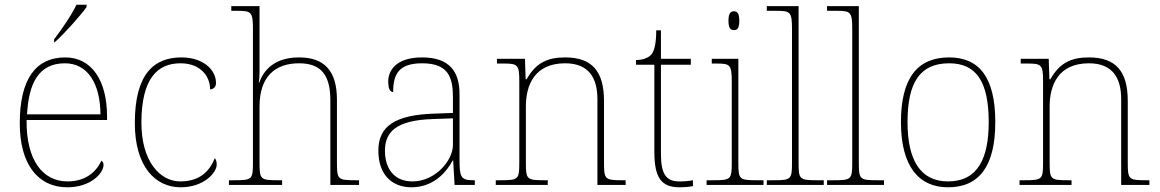

<svg xmlns="http://www.w3.org/2000/svg" viewBox="-20 -786 4932 816"><path d="M210 -619V-606H212C253 -642 323 -721 348 -756V-766H305C284 -721 239 -657 210 -619ZM266 10C367 10 420 -51 420 -85C420 -94 417 -99 411 -103C388 -54 343 -15 267 -15C163 -15 91 -103 93 -276H435V-290C435 -448 367 -542 257 -542C133 -542 64 -451 64 -262C64 -87 142 10 266 10ZM407 -300H95C102 -432 144 -517 256 -517C354 -517 406 -429 407 -300Z M748 10C847 10 901 -53 901 -86C901 -98 899 -106 893 -114C871 -60 832 -16 748 -15C658 -14 581 -103 581 -264C581 -452 649 -517 747 -517C832 -517 873 -462 873 -406C888 -407 898 -417 898 -433C898 -490 843 -542 751 -542C637 -542 553 -475 553 -263C553 -78 640 10 748 10Z M953 0H1179V-20H1160C1087 -20 1083 -24 1083 -94V-334C1083 -461 1150 -517 1251 -517C1344 -517 1384 -468 1384 -360V0H1506V-20H1489C1416 -20 1412 -24 1412 -94V-362C1412 -489 1355 -542 1251 -542C1146 -542 1100 -487 1082 -435H1080C1082 -447 1083 -465 1083 -482V-760H963V-740H988C1048 -740 1055 -736 1055 -662V-94C1055 -24 1051 -20 978 -20H953Z M1729 10C1827 10 1881 -61 1904 -104H1906L1912 0H1998V-20H1991C1937 -20 1933 -35 1933 -110V-386C1933 -481 1891 -542 1774 -542C1659 -542 1630 -482 1630 -441C1630 -409 1637 -395 1651 -395C1651 -471 1675 -517 1774 -517C1887 -517 1905 -456 1905 -371V-306L1822 -303C1661 -297 1588 -251 1588 -146C1588 -39 1650 10 1729 10ZM1733 -15C1649 -15 1616 -77 1616 -145C1616 -225 1663 -275 1819 -280L1905 -283V-170C1905 -104 1830 -15 1733 -15Z M2087 0H2308V-20H2292C2219 -20 2215 -24 2215 -94V-334C2215 -423 2251 -517 2382 -517C2483 -517 2519 -454 2519 -365V0H2639V-20H2624C2551 -20 2547 -24 2547 -94V-357C2547 -482 2497 -542 2382 -542C2308 -542 2258 -520 2218 -449H2214L2211 -536H2092V-516H2120C2180 -516 2187 -511 2187 -442V-94C2187 -24 2183 -20 2110 -20H2087Z M2868 10C2886 10 2904 9 2925 5V-20C2904 -16 2889 -15 2867 -15C2811 -15 2789 -46 2789 -132V-511H2916V-536H2789V-657H2769C2769 -592 2758 -563 2745 -551C2732 -539 2711 -531 2683 -531V-511H2761V-141C2761 -30 2791 10 2868 10Z M3099 -658C3114 -658 3122 -666 3122 -698C3122 -729 3114 -738 3099 -738C3085 -738 3076 -729 3076 -698C3076 -666 3085 -658 3099 -658ZM2983 0H3225V-20H3195C3122 -20 3118 -24 3118 -94V-536H3005V-516H3023C3083 -516 3090 -512 3090 -438V-94C3090 -24 3086 -20 3013 -20H2983Z M3239 0H3481V-20H3451C3378 -20 3374 -24 3374 -94V-760H3239V-740H3279C3339 -740 3346 -736 3346 -662V-94C3346 -24 3342 -20 3269 -20H3239Z M3495 0H3737V-20H3707C3634 -20 3630 -24 3630 -94V-760H3495V-740H3535C3595 -740 3602 -736 3602 -662V-94C3602 -24 3598 -20 3525 -20H3495Z M4009 10C4141 10 4210 -79 4210 -267C4210 -459 4140 -542 4014 -542C3879 -542 3809 -454 3809 -267C3809 -79 3885 10 4009 10ZM4009 -15C3890 -15 3837 -108 3837 -267C3837 -433 3888 -517 4014 -517C4130 -517 4182 -438 4182 -267C4182 -115 4137 -15 4009 -15Z M4313 0H4534V-20H4518C4445 -20 4441 -24 4441 -94V-334C4441 -423 4477 -517 4608 -517C4709 -517 4745 -454 4745 -365V0H4865V-20H4850C4777 -20 4773 -24 4773 -94V-357C4773 -482 4723 -542 4608 -542C4534 -542 4484 -520 4444 -449H4440L4437 -536H4318V-516H4346C4406 -516 4413 -511 4413 -442V-94C4413 -24 4409 -20 4336 -20H4313Z"/></svg>

Font: Noto Serif Gurmukhi Thin
Style: Regular
Weight: 100
Designer: Vaibhav Singh and the Monotype Design Team
Foundry: Monotype Imaging Inc.
Version: Version 2.004